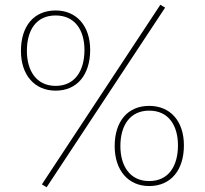

<svg xmlns="http://www.w3.org/2000/svg" viewBox="-20 -771 861 807"><path d="M654 -751 156 4 176 16 674 -739ZM214 -727C122 -727 68 -661 68 -557C68 -456 125 -390 214 -390C305 -390 359 -458 359 -561C359 -663 301 -727 214 -727ZM214 -706C295 -706 335 -644 335 -561C335 -475 296 -410 214 -410C132 -410 93 -475 93 -557C93 -643 131 -706 214 -706ZM607 -326C516 -326 462 -260 462 -157C462 -55 519 11 607 11C699 11 753 -57 753 -160C753 -262 696 -326 607 -326ZM607 -306C689 -306 728 -243 728 -160C728 -75 690 -10 607 -10C525 -10 486 -75 486 -157C486 -242 525 -306 607 -306Z"/></svg>

Font: Glow Sans SC Normal Thin
Style: Regular
Weight: 100
Designer: Ryoko NISHIZUKA (kana, bopomofo & ideographs); Paul D. Hunt (Latin, Greek & Cyrillic); Sandoll Communications, Soo-young
Version: Version 0.93